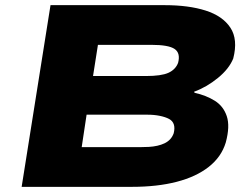

<svg xmlns="http://www.w3.org/2000/svg" viewBox="-20 -725 979 745"><path d="M64 0 176 -705H619Q712 -705 778 -684Q844 -663 874 -617.5Q904 -572 885 -498Q869 -458 825.5 -422.5Q782 -387 733 -369L735 -365Q780 -355 813.5 -334Q847 -313 860 -274Q873 -235 856 -172Q839 -116 790 -77.5Q741 -39 665.5 -19.5Q590 0 492 0ZM297 -154H522Q540 -154 557.5 -155Q575 -156 590.5 -159.5Q606 -163 618.5 -169Q631 -175 640 -184.5Q649 -194 654 -208Q659 -228 654.5 -242Q650 -256 636 -263.5Q622 -271 600 -275.5Q578 -280 551 -280H316ZM341 -430H546Q606 -430 633.5 -442.5Q661 -455 671 -481Q681 -519 657.5 -535Q634 -551 567 -551H360Z"/></svg>

Font: Nunito Sans 7pt Expanded Black
Style: Italic
Weight: 900
Width: 7
Italic angle: -9°
Designer: Vernon Adams
Foundry: Vernon Adams
Version: Version 3.101;gftools[0.9.27]